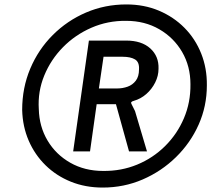

<svg xmlns="http://www.w3.org/2000/svg" viewBox="-20 -780 1006 866"><path d="M443 66Q365 66 299.5 39.5Q234 13 185.5 -34.5Q137 -82 109.5 -145.5Q82 -209 80 -284Q80 -384 116.5 -470.5Q153 -557 218 -622Q283 -687 368 -723.5Q453 -760 550 -760Q630 -760 696.5 -732Q763 -704 812 -654.5Q861 -605 887.5 -538.5Q914 -472 913 -395Q913 -301 876 -218Q839 -135 773.5 -71Q708 -7 623.5 29.5Q539 66 443 66ZM445 -9Q527 -8 598.5 -37.5Q670 -67 724.5 -121Q779 -175 809.5 -246.5Q840 -318 839 -400Q839 -481 801.5 -545.5Q764 -610 698.5 -648Q633 -686 549 -686Q466 -687 392.5 -655Q319 -623 264 -567Q209 -511 179.5 -439Q150 -367 155 -288Q157 -209 194.5 -146Q232 -83 297 -46Q362 -9 445 -9ZM310 -97 381 -597H549Q619 -597 658 -561.5Q697 -526 695 -470Q695 -438 680 -408Q665 -378 640 -356Q615 -334 583 -325Q567 -321 573 -311L589 -279L643 -97H562L503 -310H416L386 -97ZM426 -381H508Q533 -381 555.5 -389Q578 -397 592.5 -416Q607 -435 607 -467Q609 -500 589 -512Q569 -524 533 -524H447Z"/></svg>

Font: Finlandica
Style: Italic
Weight: 400
Italic angle: -8°
Designer: Niklas Ekholm, Juho Hiilivirta, Jaakko Suomalainen
Foundry: Helsinki Type Studio
Version: Version 1.064